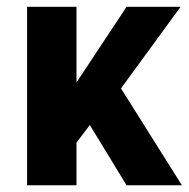

<svg xmlns="http://www.w3.org/2000/svg" viewBox="-20 -551 562 571"><path d="M356.4 0 247.1 -179.2 207.5 -127V0H60.5V-530.8H207.5V-305.7L356.4 -530.8H517.1L339.8 -288.1L521 0Z"/></svg>

Font: Epilogue
Style: Bold
Weight: 700
Designer: Tyler Finck
Foundry: Etcetera Type Co
Version: Version 2.112